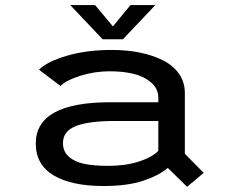

<svg xmlns="http://www.w3.org/2000/svg" viewBox="-20 -704 890 738"><path d="M577 -684.5 452.5 -553H374.5L250 -684.5H345.5L414 -602.5L481.5 -684.5ZM411 -512Q468.5 -512 518.2 -501.8Q568 -491.5 607 -471.8Q646 -452 668.2 -420Q690.5 -388 690.5 -347V-113L763 -39.5L699 14L625 -58.5Q592 -30 531 -9.5Q470 11 378.5 11Q254.5 11 186 -30Q117.5 -71 117.5 -152.5Q117.5 -311 404.5 -311H588.5V-328.5Q588.5 -363.5 560.5 -387.2Q532.5 -411 492 -420.5Q451.5 -430 402 -430Q344 -430 289.5 -413Q235 -396 212.5 -373.5L130 -436Q160.5 -467 236.5 -489.5Q312.5 -512 411 -512ZM396.5 -66.5Q461.5 -66.5 512.2 -82.5Q563 -98.5 588.5 -124V-239H422Q320 -239 271 -219.2Q222 -199.5 222 -154Q222 -121.5 244.8 -101.5Q267.5 -81.5 304.5 -74Q341.5 -66.5 396.5 -66.5Z"/></svg>

Font: League Mono Wide
Style: Regular
Weight: 400
Width: 8
Designer: Tyler Finck
Foundry: The League of Moveable Type / Tyler Finck
Version: Version 2.210